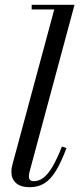

<svg xmlns="http://www.w3.org/2000/svg" viewBox="-20 -770 332 800"><path d="M104.5 10Q65.5 10 46.5 -7.5Q27.5 -25 27.5 -53Q27.5 -63 28.8 -70.8Q30 -78.5 32 -85L206 -730.5H112V-750H290.5L102.5 -52Q101.5 -47.5 101 -42.8Q100.5 -38 100.5 -34.5Q100.5 -15 120.5 -15Q142.5 -15 161.8 -30Q181 -45 199.5 -76.8Q218 -108.5 238 -159.5L257 -153Q235.5 -95.5 213.8 -59.5Q192 -23.5 165.8 -6.8Q139.5 10 104.5 10Z"/></svg>

Font: Bodoni Moda 11pt
Style: Italic
Weight: 400
Italic angle: -13°
Version: Version 2.004